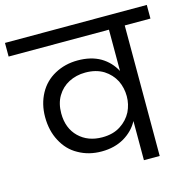

<svg xmlns="http://www.w3.org/2000/svg" viewBox="-135 -846 944 952"><g transform="rotate(-15 337.0 -370.0)"><path d="M-27 -740C-27 -740 -27 -670 -27 -670C-27 -670 488 -670 488 -670C488 -670 488 -458 488 -458C488 -458 488 -458 488 -458C471 -490 447 -516 415 -535C382 -554 343 -563 298 -563C298 -563 298 -563 298 -563C254 -563 215 -553 180 -534C145 -515 118 -488 99 -453C80 -418 70 -378 70 -333C70 -333 70 -333 70 -333C70 -286 80 -244 99 -209C118 -173 144 -145 179 -126C214 -106 253 -96 298 -96C298 -96 298 -96 298 -96C343 -96 381 -106 414 -125C446 -144 471 -169 488 -201C488 -201 488 0 488 0C488 0 569 0 569 0C569 0 569 -670 569 -670C569 -670 701 -670 701 -670C701 -670 701 -740 701 -740C701 -740 -27 -740 -27 -740ZM319 -163C319 -163 319 -163 319 -163C270 -163 230 -178 199 -208C168 -238 152 -279 152 -330C152 -330 152 -330 152 -330C152 -363 159 -393 174 -418C189 -443 209 -462 234 -475C259 -488 288 -495 319 -495C319 -495 319 -495 319 -495C356 -495 387 -487 413 -471C438 -455 457 -434 470 -409C482 -384 488 -357 488 -329C488 -329 488 -328 488 -328C488 -328 488 -328 488 -328C488 -301 482 -275 470 -250C457 -225 438 -204 413 -188C387 -171 356 -163 319 -163Z"/></g></svg>

Font: Girnar Poppins
Style: Regular
Weight: 500
Designer: Ninad Kale (Devanagari), Jonny Pinhorn (Latin)
Foundry: Indian Type Foundry
Version: ""